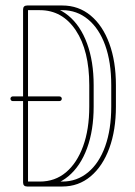

<svg xmlns="http://www.w3.org/2000/svg" viewBox="-20 -679 491 699"><path d="M26 -311Q23 -311 20.5 -313.5Q18 -316 18 -320Q18 -323 20.5 -325.5Q23 -328 26 -328H196Q200 -328 202.5 -325.5Q205 -323 205 -320Q205 -316 202.5 -313.5Q200 -311 196 -311ZM207 -659Q266 -659 310 -622.5Q354 -586 378 -520.5Q402 -455 402 -369V-291Q402 -205 378 -139.5Q354 -74 310 -37Q266 0 207 0H79Q64 0 64 -15V-644Q64 -659 79 -659ZM82 -642V-18H207Q260 -18 300.5 -51.5Q341 -85 363 -146.5Q385 -208 385 -291V-369Q385 -453 363 -514Q341 -575 300.5 -608.5Q260 -642 207 -642ZM125 -642Q121 -642 119 -644.5Q117 -647 117 -651Q117 -654 119 -656.5Q121 -659 125 -659Q184 -659 228.5 -622.5Q273 -586 297 -520.5Q321 -455 321 -369V-291Q321 -205 297 -139.5Q273 -74 228.5 -37Q184 0 125 0Q121 0 119 -2.5Q117 -5 117 -9Q117 -13 119 -15.5Q121 -18 125 -18Q180 -18 220 -51.5Q260 -85 282.5 -146.5Q305 -208 305 -291V-369Q305 -495 256 -568.5Q207 -642 125 -642Z"/></svg>

Font: Libertine-Super Thin
Style: Regular
Weight: 100
Designer: Bastien Sozeau
Foundry: NBR — Bastien Sozeau
Version: Version 2.003;gftools[0.9.33]